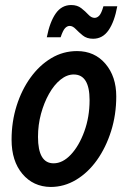

<svg xmlns="http://www.w3.org/2000/svg" viewBox="-20 -732 516 763"><path d="M26 -177Q26 -248 46 -311.5Q66 -375 101.5 -424Q137 -473 184 -501Q231 -529 286 -529Q356 -529 399 -478.5Q442 -428 442 -349Q442 -276 421.5 -211Q401 -146 365.5 -96Q330 -46 282.5 -17.5Q235 11 181 11Q112 10 69 -41Q26 -92 26 -177ZM131 -188Q131 -83 193 -83Q229 -83 261.5 -117.5Q294 -152 315 -209.5Q336 -267 336 -334Q336 -436 273 -436Q246 -436 220.5 -415.5Q195 -395 175 -359.5Q155 -324 143 -280Q131 -236 131 -188ZM166 -584Q178 -645 201.5 -678.5Q225 -712 263 -712Q287 -712 303 -699.5Q319 -687 331 -674Q343 -661 356 -661Q366 -661 374.5 -670Q383 -679 391 -707H446Q435 -646 411.5 -612Q388 -578 350 -578Q325 -578 309 -591Q293 -604 281 -616.5Q269 -629 257 -629Q247 -629 238.5 -620Q230 -611 221 -584Z"/></svg>

Font: Radio Canada Condensed Medium
Style: Italic
Weight: 500
Width: 3
Italic angle: -12°
Designer: Charles Daoud, Etienne Aubert Bonn, Alexandre Saumier Demers, Jacques Le Bailly
Foundry: Radio-Canada
Version: Version 2.104; ttfautohint (v1.8.4.7-5d5b);gftools[0.9.28.de